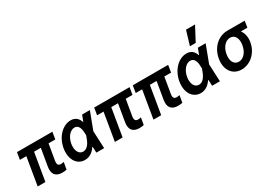

<svg xmlns="http://www.w3.org/2000/svg" viewBox="4 -1702 3597 2585"><g transform="rotate(-30 1802.5 -410.0)"><path d="M75 0H195L267 -430H372L327 -165C308 -53 353 5 459 5C479 5 500 3 525 -2L544 -111C522 -107 510 -105 498 -105C457 -105 442 -129 450 -180L492 -430H597L615 -540H65L47 -430H147Z M903 -550C777 -550 661 -431 634 -270C607 -110 682 10 808 10C875 10 931 -24 978 -93H983L987 0H1108L1096 -270L1198 -540H1077L1042 -447H1038C1015 -516 970 -550 903 -550ZM966 -220C936 -141 893 -100 842 -100C775 -100 738 -172 754 -270C771 -368 832 -440 899 -440C949 -440 979 -399 983 -320L985 -270Z M1275 0H1395L1467 -430H1572L1527 -165C1508 -53 1553 5 1659 5C1679 5 1700 3 1725 -2L1744 -111C1722 -107 1710 -105 1698 -105C1657 -105 1642 -129 1650 -180L1692 -430H1797L1815 -540H1265L1247 -430H1347Z M1875 0H1995L2067 -430H2172L2127 -165C2108 -53 2153 5 2259 5C2279 5 2300 3 2325 -2L2344 -111C2322 -107 2310 -105 2298 -105C2257 -105 2242 -129 2250 -180L2292 -430H2397L2415 -540H1865L1847 -430H1947Z M2703 -550C2577 -550 2461 -431 2434 -270C2407 -110 2482 10 2608 10C2675 10 2731 -24 2778 -93H2783L2787 0H2908L2896 -270L2998 -540H2877L2842 -447H2838C2815 -516 2770 -550 2703 -550ZM2766 -220C2736 -141 2693 -100 2642 -100C2575 -100 2538 -172 2554 -270C2571 -368 2632 -440 2699 -440C2749 -440 2779 -399 2783 -320L2785 -270ZM3000 -830H2860L2794 -610H2884Z M3262 -100C3189 -100 3150 -169 3167 -270C3184 -371 3246 -440 3319 -440C3392 -440 3430 -371 3413 -270C3396 -169 3335 -100 3262 -100ZM3244 10C3380 10 3501 -99 3526 -252C3538 -325 3525 -389 3491 -435L3492 -440H3589L3605 -540H3335C3195 -540 3074 -432 3047 -269C3020 -108 3102 10 3244 10Z"/></g></svg>

Font: CommitMono
Style: Bold Italic
Weight: 700
Monospace: yes
Designer: Eigil Nikolajsen
Foundry: Eigil Nikolajsen
Version: Version 1.143